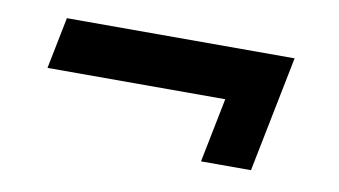

<svg xmlns="http://www.w3.org/2000/svg" viewBox="-38 -420 648 367"><g transform="rotate(10 285.5 -236.5)"><path d="M509 -349 464 -124H367L392 -249H47L67 -349Z"/></g></svg>

Font: Piazzolla SC
Style: Bold Italic
Weight: 700
Italic angle: -11.3°
Designer: Juan Pablo del Peral
Foundry: Huerta Tipografica
Version: Version 1.330